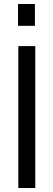

<svg xmlns="http://www.w3.org/2000/svg" viewBox="-20 -947 267 967"><path d="M72.3 0V-714.8H157.7V0ZM70.8 -816.9V-926.8H155.8V-816.9Z"/></svg>

Font: Pontano Sans
Style: Regular
Weight: 400
Designer: Vernon Adams
Foundry: Vernon Adams
Version: Version 2.001